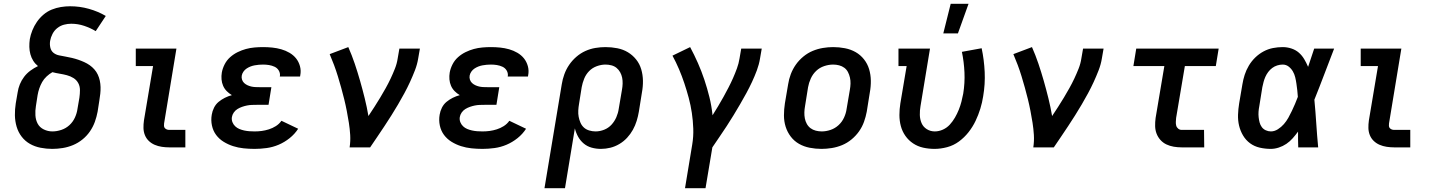

<svg xmlns="http://www.w3.org/2000/svg" viewBox="-20 -776 7540 1011"><path d="M255 8Q224 8 193.5 2Q163 -4 137.5 -18.5Q112 -33 94 -56.5Q76 -80 67.5 -109Q59 -138 58.5 -169Q58 -200 63 -232L73 -290Q76 -311 84.5 -332Q93 -353 107 -371.5Q121 -390 140 -404Q159 -418 180 -428Q165 -440 155 -456Q145 -472 140 -490.5Q135 -509 134.5 -529Q134 -549 137 -570Q141 -593 150.5 -616.5Q160 -640 174.5 -661Q189 -682 209 -699Q229 -716 252.5 -725.5Q276 -735 300.5 -739Q325 -743 349 -743Q400 -743 448 -729.5Q496 -716 537 -692L484 -612Q456 -629 423 -640Q390 -651 355 -651Q336 -651 317 -646Q298 -641 282 -628.5Q266 -616 256.5 -597.5Q247 -579 244 -561Q241 -543 245 -525.5Q249 -508 261.5 -498Q274 -488 291 -484.5Q308 -481 325 -478Q342 -475 359 -471Q376 -467 392 -461.5Q408 -456 423.5 -449Q439 -442 452.5 -432.5Q466 -423 477 -410.5Q488 -398 495 -383Q502 -368 505.5 -351.5Q509 -335 509.5 -317.5Q510 -300 508 -282Q506 -264 503 -246L494 -188Q489 -161 479.5 -134.5Q470 -108 453.5 -84Q437 -60 414 -41.5Q391 -23 364.5 -12Q338 -1 310 3.5Q282 8 255 8ZM256 -84Q279 -84 303 -92Q327 -100 345.5 -117Q364 -134 374.5 -157Q385 -180 388 -203L398 -261Q401 -281 401 -301.5Q401 -322 392 -338.5Q383 -355 367 -365Q351 -375 332 -380Q313 -385 294 -388Q275 -391 256 -396Q240 -387 225.5 -373.5Q211 -360 202 -344Q193 -328 187 -310.5Q181 -293 178 -275L169 -217Q165 -193 166.5 -168.5Q168 -144 178.5 -124.5Q189 -105 210.5 -94.5Q232 -84 256 -84Z M871 0Q851 0 831.5 -3Q812 -6 794.5 -13.5Q777 -21 763.5 -34Q750 -47 743 -64.5Q736 -82 735.5 -101.5Q735 -121 738 -142L786 -428H695V-520H909L844 -126Q843 -120 843.5 -113Q844 -106 848 -101.5Q852 -97 858 -94.5Q864 -92 871 -92H956V0Z M1321 8Q1291 8 1262.5 5Q1234 2 1207.5 -6.5Q1181 -15 1157.5 -29.5Q1134 -44 1118 -65.5Q1102 -87 1096 -115Q1090 -143 1095 -172Q1098 -191 1107 -209Q1116 -227 1131 -239.5Q1146 -252 1164 -261Q1182 -270 1201 -275Q1186 -284 1174 -296Q1162 -308 1155 -324Q1148 -340 1146.5 -358Q1145 -376 1148 -394Q1152 -416 1163 -437.5Q1174 -459 1192 -475Q1210 -491 1231.5 -501.5Q1253 -512 1275 -518Q1297 -524 1320 -526Q1343 -528 1365 -528Q1390 -528 1414 -525.5Q1438 -523 1461 -516.5Q1484 -510 1504.5 -498Q1525 -486 1539 -468.5Q1553 -451 1559.5 -427.5Q1566 -404 1561 -379L1560 -373H1453L1454 -375Q1456 -391 1448 -404.5Q1440 -418 1426 -424.5Q1412 -431 1396.5 -433.5Q1381 -436 1365 -436Q1354 -436 1343 -435Q1332 -434 1321 -432Q1310 -430 1299.5 -426Q1289 -422 1279 -415.5Q1269 -409 1262 -399Q1255 -389 1253 -378Q1251 -367 1254.5 -356.5Q1258 -346 1265.5 -339Q1273 -332 1282.5 -327.5Q1292 -323 1302.5 -320.5Q1313 -318 1324 -317.5Q1335 -317 1346 -317H1409L1394 -224H1331Q1318 -224 1305.5 -223.5Q1293 -223 1280.5 -220.5Q1268 -218 1255 -213.5Q1242 -209 1230.5 -202Q1219 -195 1211 -183.5Q1203 -172 1201 -159Q1199 -145 1204 -132.5Q1209 -120 1218.5 -111Q1228 -102 1240 -97Q1252 -92 1265.5 -89Q1279 -86 1293 -85Q1307 -84 1321 -84Q1340 -84 1358.5 -86.5Q1377 -89 1396 -95Q1415 -101 1432.5 -112Q1450 -123 1462 -140L1550 -98Q1532 -70 1505 -48.5Q1478 -27 1447.5 -14Q1417 -1 1384.5 3.5Q1352 8 1321 8Z M1821 0Q1826 -33 1824 -65.5Q1822 -98 1817 -129.5Q1812 -161 1806 -192Q1800 -223 1792.5 -253.5Q1785 -284 1776.5 -314.5Q1768 -345 1759 -374.5Q1750 -404 1739 -433.5Q1728 -463 1716 -491L1814 -528Q1833 -485 1848 -440.5Q1863 -396 1876 -350.5Q1889 -305 1900.5 -258.5Q1912 -212 1920 -165Q1936 -189 1951.5 -213Q1967 -237 1982 -262Q1997 -287 2011 -312Q2025 -337 2037 -362.5Q2049 -388 2059.5 -414.5Q2070 -441 2074 -468L2083 -520H2191L2182 -468Q2177 -437 2165 -406Q2153 -375 2139 -344.5Q2125 -314 2109 -284.5Q2093 -255 2076 -226Q2059 -197 2041 -168.5Q2023 -140 2004.5 -112Q1986 -84 1967 -56Q1948 -28 1929 0Z M2521 8Q2491 8 2462.5 5Q2434 2 2407.5 -6.5Q2381 -15 2357.5 -29.5Q2334 -44 2318 -65.5Q2302 -87 2296 -115Q2290 -143 2295 -172Q2298 -191 2307 -209Q2316 -227 2331 -239.5Q2346 -252 2364 -261Q2382 -270 2401 -275Q2386 -284 2374 -296Q2362 -308 2355 -324Q2348 -340 2346.5 -358Q2345 -376 2348 -394Q2352 -416 2363 -437.5Q2374 -459 2392 -475Q2410 -491 2431.5 -501.5Q2453 -512 2475 -518Q2497 -524 2520 -526Q2543 -528 2565 -528Q2590 -528 2614 -525.5Q2638 -523 2661 -516.5Q2684 -510 2704.5 -498Q2725 -486 2739 -468.5Q2753 -451 2759.5 -427.5Q2766 -404 2761 -379L2760 -373H2653L2654 -375Q2656 -391 2648 -404.5Q2640 -418 2626 -424.5Q2612 -431 2596.5 -433.5Q2581 -436 2565 -436Q2554 -436 2543 -435Q2532 -434 2521 -432Q2510 -430 2499.5 -426Q2489 -422 2479 -415.5Q2469 -409 2462 -399Q2455 -389 2453 -378Q2451 -367 2454.5 -356.5Q2458 -346 2465.5 -339Q2473 -332 2482.5 -327.5Q2492 -323 2502.5 -320.5Q2513 -318 2524 -317.5Q2535 -317 2546 -317H2609L2594 -224H2531Q2518 -224 2505.5 -223.5Q2493 -223 2480.5 -220.5Q2468 -218 2455 -213.5Q2442 -209 2430.5 -202Q2419 -195 2411 -183.5Q2403 -172 2401 -159Q2399 -145 2404 -132.5Q2409 -120 2418.5 -111Q2428 -102 2440 -97Q2452 -92 2465.5 -89Q2479 -86 2493 -85Q2507 -84 2521 -84Q2540 -84 2558.5 -86.5Q2577 -89 2596 -95Q2615 -101 2632.5 -112Q2650 -123 2662 -140L2750 -98Q2732 -70 2705 -48.5Q2678 -27 2647.5 -14Q2617 -1 2584.5 3.5Q2552 8 2521 8Z M2847 215 2938 -332Q2942 -358 2951.5 -384.5Q2961 -411 2977 -434.5Q2993 -458 3015 -477Q3037 -496 3062.5 -507.5Q3088 -519 3115 -523.5Q3142 -528 3168 -528Q3200 -528 3230.5 -522Q3261 -516 3286 -501Q3311 -486 3329.5 -463Q3348 -440 3356.5 -411Q3365 -382 3365.5 -351Q3366 -320 3360 -288L3344 -188Q3340 -164 3332.5 -139.5Q3325 -115 3312.5 -92.5Q3300 -70 3282 -50.5Q3264 -31 3241 -17.5Q3218 -4 3193.5 2Q3169 8 3144 8Q3119 8 3095.5 1.5Q3072 -5 3054 -20Q3036 -35 3024.5 -55.5Q3013 -76 3007 -100L2955 215ZM3116 -84Q3139 -84 3161.5 -93Q3184 -102 3200 -119.5Q3216 -137 3225.5 -159Q3235 -181 3238 -203L3255 -303Q3258 -319 3258.5 -335.5Q3259 -352 3256 -367Q3253 -382 3245.5 -395.5Q3238 -409 3226.5 -418.5Q3215 -428 3199.5 -432Q3184 -436 3168 -436Q3146 -436 3122.5 -427.5Q3099 -419 3082 -401.5Q3065 -384 3056 -361.5Q3047 -339 3043 -317L3029 -229Q3026 -212 3025 -194.5Q3024 -177 3027 -161Q3030 -145 3036.5 -130Q3043 -115 3054.5 -104.5Q3066 -94 3082.5 -89Q3099 -84 3116 -84Z M3587 215 3625 -15Q3632 -57 3630.5 -99Q3629 -141 3623 -181.5Q3617 -222 3606.5 -261Q3596 -300 3583.5 -337.5Q3571 -375 3555.5 -411.5Q3540 -448 3521 -483L3614 -528Q3636 -487 3655 -444Q3674 -401 3689 -356Q3704 -311 3715.5 -264.5Q3727 -218 3732 -169Q3747 -193 3761.5 -217Q3776 -241 3789.5 -265.5Q3803 -290 3816 -315Q3829 -340 3840 -365Q3851 -390 3860.5 -416Q3870 -442 3874 -468L3883 -520H3991L3982 -468Q3977 -437 3965.5 -406Q3954 -375 3940 -345Q3926 -315 3910 -285.5Q3894 -256 3877 -227Q3860 -198 3842.5 -169Q3825 -140 3806.5 -112Q3788 -84 3769 -56Q3750 -28 3731 0L3695 215Z M4306 8Q4274 8 4243.5 2Q4213 -4 4187.5 -18.5Q4162 -33 4144 -56.5Q4126 -80 4117 -108.5Q4108 -137 4108 -168.5Q4108 -200 4113 -232L4130 -332Q4134 -359 4144 -385.5Q4154 -412 4170.5 -435.5Q4187 -459 4210 -478Q4233 -497 4259.5 -508Q4286 -519 4313.5 -523.5Q4341 -528 4367 -528Q4399 -528 4429.5 -522Q4460 -516 4485.5 -501.5Q4511 -487 4529.5 -463.5Q4548 -440 4556.5 -411.5Q4565 -383 4565.5 -351.5Q4566 -320 4560 -288L4544 -188Q4539 -161 4529.5 -134.5Q4520 -108 4503.5 -84.5Q4487 -61 4464 -42Q4441 -23 4414.5 -12Q4388 -1 4360 3.5Q4332 8 4306 8ZM4307 -84Q4330 -84 4353.5 -92Q4377 -100 4395.5 -117Q4414 -134 4424.5 -157Q4435 -180 4438 -203L4455 -303Q4458 -319 4458.5 -335.5Q4459 -352 4455.5 -367.5Q4452 -383 4445 -396.5Q4438 -410 4426 -419Q4414 -428 4398.5 -432Q4383 -436 4367 -436Q4344 -436 4320 -428Q4296 -420 4278 -403Q4260 -386 4249.5 -363Q4239 -340 4235 -317L4219 -217Q4216 -201 4215.5 -184.5Q4215 -168 4218 -152.5Q4221 -137 4228.5 -123.5Q4236 -110 4248 -101Q4260 -92 4275.5 -88Q4291 -84 4307 -84Z M4901 8Q4870 8 4841 1.5Q4812 -5 4788 -21Q4764 -37 4747.5 -60.5Q4731 -84 4723.5 -112Q4716 -140 4716 -170.5Q4716 -201 4721 -232L4754 -428H4711V-520H4877L4827 -217Q4823 -194 4823.5 -171Q4824 -148 4832.5 -128Q4841 -108 4860 -96Q4879 -84 4902 -84Q4924 -84 4945 -93.5Q4966 -103 4981.5 -120Q4997 -137 5008.5 -157Q5020 -177 5028.5 -198Q5037 -219 5042.5 -240.5Q5048 -262 5052 -283Q5061 -339 5058.5 -394.5Q5056 -450 5045 -503L5149 -522Q5162 -461 5165 -397Q5168 -333 5157 -269Q5152 -236 5142 -203.5Q5132 -171 5117 -139.5Q5102 -108 5080 -80Q5058 -52 5029.5 -31Q5001 -10 4967 -1Q4933 8 4901 8ZM4947 -600 4986 -756H5080L5024 -600Z M5421 0Q5426 -33 5424 -65.5Q5422 -98 5417 -129.5Q5412 -161 5406 -192Q5400 -223 5392.5 -253.5Q5385 -284 5376.5 -314.5Q5368 -345 5359 -374.5Q5350 -404 5339 -433.5Q5328 -463 5316 -491L5414 -528Q5433 -485 5448 -440.5Q5463 -396 5476 -350.5Q5489 -305 5500.5 -258.5Q5512 -212 5520 -165Q5536 -189 5551.5 -213Q5567 -237 5582 -262Q5597 -287 5611 -312Q5625 -337 5637 -362.5Q5649 -388 5659.5 -414.5Q5670 -441 5674 -468L5683 -520H5791L5782 -468Q5777 -437 5765 -406Q5753 -375 5739 -344.5Q5725 -314 5709 -284.5Q5693 -255 5676 -226Q5659 -197 5641 -168.5Q5623 -140 5604.5 -112Q5586 -84 5567 -56Q5548 -28 5529 0Z M6202 0Q6181 0 6160.5 -3.5Q6140 -7 6122 -15.5Q6104 -24 6090.5 -39Q6077 -54 6070 -72.5Q6063 -91 6062.5 -112Q6062 -133 6065 -155L6111 -428H5948L5963 -520H6397L6382 -428H6219L6173 -155Q6172 -144 6171.5 -134Q6171 -124 6173.5 -114.5Q6176 -105 6184 -98.5Q6192 -92 6202 -92H6320L6321 0Z M6672 8Q6642 8 6613.5 1.5Q6585 -5 6562.5 -21.5Q6540 -38 6525.5 -62.5Q6511 -87 6504.5 -114.5Q6498 -142 6499 -172Q6500 -202 6505 -232L6522 -332Q6526 -357 6534 -382Q6542 -407 6556 -430.5Q6570 -454 6589.5 -473Q6609 -492 6633 -505Q6657 -518 6683 -523Q6709 -528 6734 -528Q6758 -528 6780.5 -520.5Q6803 -513 6819.5 -498.5Q6836 -484 6847.5 -464.5Q6859 -445 6868 -424Q6876 -448 6884 -472Q6892 -496 6900 -520H7005Q6979 -453 6953.5 -385.5Q6928 -318 6901 -251Q6907 -188 6911 -125.5Q6915 -63 6921 0H6816Q6815 -21 6815 -42Q6815 -63 6815 -83Q6802 -65 6787 -48Q6772 -31 6753.5 -18.5Q6735 -6 6713.5 1Q6692 8 6672 8ZM6672 -84Q6691 -84 6709 -95.5Q6727 -107 6740.5 -122.5Q6754 -138 6764 -156Q6774 -174 6782.5 -192Q6791 -210 6799 -228.5Q6807 -247 6814 -266Q6813 -283 6811 -300.5Q6809 -318 6806.5 -335.5Q6804 -353 6800 -369.5Q6796 -386 6787.5 -400.5Q6779 -415 6765.5 -425.5Q6752 -436 6734 -436Q6720 -436 6705.5 -431.5Q6691 -427 6679 -418Q6667 -409 6658 -397Q6649 -385 6643 -371.5Q6637 -358 6633.5 -344.5Q6630 -331 6627 -317L6611 -217Q6608 -202 6607 -187.5Q6606 -173 6607.5 -159Q6609 -145 6612.5 -131.5Q6616 -118 6624 -107Q6632 -96 6645 -90Q6658 -84 6672 -84Z M7321 0Q7301 0 7281.5 -3Q7262 -6 7244.5 -13.5Q7227 -21 7213.5 -34Q7200 -47 7193 -64.5Q7186 -82 7185.5 -101.5Q7185 -121 7188 -142L7236 -428H7145V-520H7359L7294 -126Q7293 -120 7293.5 -113Q7294 -106 7298 -101.5Q7302 -97 7308 -94.5Q7314 -92 7321 -92H7406V0Z"/></svg>

Font: Iosevka Etoile Semibold
Style: Italic
Weight: 600
Italic angle: -9°
Designer: Belleve Invis
Foundry: Belleve Invis
Version: Version 22.1.2; ttfautohint (v1.8.4)